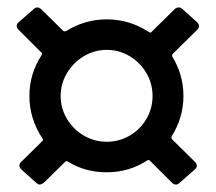

<svg xmlns="http://www.w3.org/2000/svg" viewBox="-20 -560 580 516"><path d="M441 -193Q440 -189 442 -186L504 -125Q509 -120 509 -115Q509 -109 503 -104L463 -69Q458 -64 453 -64Q447 -64 442 -69L383 -128Q381 -131 376 -129Q327 -97 267 -97Q208 -97 162 -126Q158 -128 155 -125L98 -69Q91 -64 87 -64Q82 -64 77 -69L38 -104Q32 -110 32 -115Q32 -120 37 -125L94 -181Q97 -184 94 -188Q59 -241 59 -302Q59 -362 92 -412Q94 -417 91 -419L30 -480Q25 -485 25 -490Q25 -497 31 -501L70 -535Q75 -540 80 -540Q86 -540 91 -535L150 -477Q153 -475 157 -476Q208 -508 267 -508Q328 -508 380 -474Q384 -471 387 -474L449 -535Q454 -540 460 -540Q466 -540 470 -536L509 -501Q515 -495 515 -490Q515 -485 510 -480L444 -415Q442 -413 443 -408Q473 -359 473 -302Q473 -244 441 -193ZM267 -179Q300 -179 328.5 -195.5Q357 -212 373.5 -240.5Q390 -269 390 -302Q390 -335 373.5 -363.5Q357 -392 328.5 -409Q300 -426 267 -426Q234 -426 205.5 -409Q177 -392 160 -363.5Q143 -335 143 -302Q143 -269 160 -240.5Q177 -212 205.5 -195.5Q234 -179 267 -179Z"/></svg>

Font: Barlow_Medium_SS
Style: Regular
Weight: 500
Designer: Jeremy Tribby
Foundry: Jeremy Tribby
Version: Version 1.101 August 23, 2024